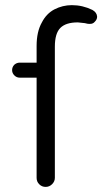

<svg xmlns="http://www.w3.org/2000/svg" viewBox="-20 -734 399 750"><path d="M194.3 -39.1V-551.8Q194.3 -603.5 215.8 -625Q237.3 -646.5 283.2 -646.5H284.2L311.5 -643.6Q322.3 -640.6 328.6 -640.6Q335 -640.6 336.9 -641.1Q338.9 -641.6 341.8 -642.6Q346.7 -644.5 350.6 -649.4Q359.4 -658.2 359.4 -668.9Q358.4 -685.5 340.8 -695.3Q302.7 -713.9 260.7 -713.9Q224.6 -713.9 192.4 -697.3Q161.1 -680.7 143.6 -646.5Q123 -610.4 123 -554.7V-489.3H56.6Q44.9 -489.3 35.2 -480.5Q27.3 -471.7 27.3 -460Q27.3 -448.2 36.1 -439.5Q44.9 -430.7 56.6 -430.7H123V-39.1Q123 -24.4 133.3 -14.2Q143.6 -3.9 158.2 -3.9Q172.9 -3.9 183.6 -14.6Q194.3 -25.4 194.3 -39.1Z"/></svg>

Font: FakePearl
Style: ExtraLight
Weight: 300
Version: Version 1.2